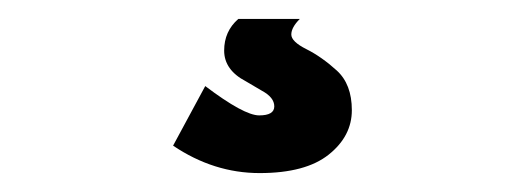

<svg xmlns="http://www.w3.org/2000/svg" viewBox="-20 -12 540 203"><path d="M163 142 197 79Q238 110 254 110Q270 110 270 100.5Q270 91 257 84L240 74Q217 62 217 41.5Q217 21 232 8H297Q288 17 288 24.5Q288 32 304 40Q320 48 336 62.5Q352 77 352 104.5Q352 132 327.5 151.5Q303 171 254.5 171Q206 171 163 142Z"/></svg>

Font: Passion One
Style: Regular
Weight: 400
Designer: Alejandro Lo Celso
Foundry: Fontstage
Version: Version 1.002